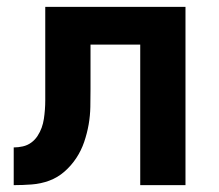

<svg xmlns="http://www.w3.org/2000/svg" viewBox="-20 -540 640 560"><path d="M20 0V-110Q33 -110 46.5 -113Q60 -116 71 -124Q82 -132 89.5 -143.5Q97 -155 101.5 -167.5Q106 -180 108 -193.5Q110 -207 111 -220.5Q112 -234 112 -247.5Q112 -261 112 -275Q112 -275 112 -275.5Q112 -276 112 -276V-277Q112 -278 112 -278.5Q112 -279 112 -280V-520H521V0H389V-410H244V-281Q244 -255 243.5 -228.5Q243 -202 238.5 -176.5Q234 -151 225.5 -126Q217 -101 202.5 -79Q188 -57 168 -39.5Q148 -22 123.5 -13Q99 -4 72.5 -2Q46 0 20 0Z"/></svg>

Font: Iosevka Custom XBdEx
Style: Regular
Weight: 800
Width: 7
Monospace: yes
Designer: Belleve Invis
Foundry: Belleve Invis
Version: Version 11.2.4; ttfautohint (v1.8.4)